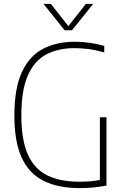

<svg xmlns="http://www.w3.org/2000/svg" viewBox="-20 -964 642 989"><path d="M390 5Q280.5 5 205.5 -32Q130.5 -69 92.2 -151Q54 -233 54 -369Q54 -509.5 92.8 -592.8Q131.5 -676 201.5 -712.5Q271.5 -749 365.5 -749Q441 -749 517 -727.5V-693.5Q474 -706.5 436.8 -711.2Q399.5 -716 363.5 -716Q280.5 -716 219 -684Q157.5 -652 123.8 -576.2Q90 -500.5 90 -369.5Q90 -243 123.5 -168.2Q157 -93.5 223.5 -60.8Q290 -28 390 -28Q447.5 -28 494.5 -37V-360H528.5V-8Q487 -0.5 455.2 2.2Q423.5 5 390 5ZM313 -808 204 -944H242L332 -829.5L422.5 -944H460L351 -808Z"/></svg>

Font: Encode Sans SemiCondensed SemiCondensed Thin
Style: Regular
Weight: 100
Width: 4
Designer: Multiple Designers
Foundry: Impallari Type
Version: Version 3.000; ttfautohint (v1.8.3) -l 8 -r 50 -G 200 -x 14 